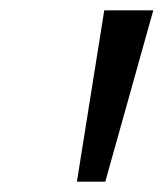

<svg xmlns="http://www.w3.org/2000/svg" viewBox="-20 -678 317 372"><path d="M129 -326 182 -658H277L184 -326Z"/></svg>

Font: Ysabeau SemiBold
Style: Italic
Weight: 600
Italic angle: -12°
Designer: Christian Thalmann (Catharsis Fonts)
Version: Version 2.002